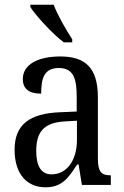

<svg xmlns="http://www.w3.org/2000/svg" viewBox="-20 -786 527 816"><path d="M251 -606H287V-619C262 -657 225 -721 208 -766H109V-756C131 -721 203 -642 251 -606ZM173 10C245 10 271 -31 308 -87H314L328 0H451V-41H448C410 -41 396 -57 396 -113V-372C396 -499 342 -546 236 -546C143 -546 77 -513 77 -450C77 -408 104 -388 155 -388C155 -452 167 -497 230 -497C295 -497 306 -447 306 -373V-312L236 -309C105 -304 42 -256 42 -150C42 -41 99 10 173 10ZM199 -45C154 -45 134 -82 134 -144C134 -223 164 -265 256 -270L307 -273V-191C307 -106 265 -45 199 -45Z"/></svg>

Font: Noto Serif Sinhala Condensed
Style: Regular
Weight: 400
Width: 3
Designer: Jelle Bosma - Monotype Design Team
Foundry: Monotype Imaging Inc.
Version: Version 2.007